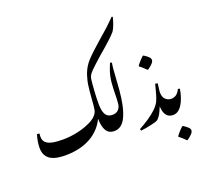

<svg xmlns="http://www.w3.org/2000/svg" viewBox="-276 -1786 2617 2477"><g transform="rotate(-20 1032.0 -548.0)"><path d="M336 14Q284 14 233 6Q182 -2 141.5 -24Q101 -46 77 -87Q53 -128 53 -194Q53 -230 60.5 -276.5Q68 -323 83 -370L116 -366Q115 -357 114 -348Q113 -339 113 -323Q113 -272 142 -243Q171 -214 228.5 -201.5Q286 -189 372 -189Q417 -189 464.5 -193.5Q512 -198 559 -207.5Q606 -217 650.5 -230.5Q695 -244 735 -262Q802 -290 841.5 -328.5Q881 -367 888 -413Q893 -442 896 -474Q899 -506 901 -539Q906 -609 911 -659.5Q916 -710 922 -749Q928 -788 938 -820Q943 -839 948 -856.5Q953 -874 960 -892Q977 -935 999.5 -971.5Q1022 -1008 1054.5 -1043.5Q1087 -1079 1131 -1120Q1167 -1153 1191.5 -1175Q1216 -1197 1233 -1212.5Q1250 -1228 1264 -1240Q1312 -1282 1344.5 -1310.5Q1377 -1339 1402 -1361.5Q1427 -1384 1451 -1409L1505 -1463L1519 -1457Q1516 -1442 1509 -1418Q1502 -1394 1493 -1367.5Q1484 -1341 1472.5 -1317Q1461 -1293 1450 -1277Q1415 -1237 1370 -1195Q1325 -1153 1275 -1110Q1257 -1095 1228.5 -1070.5Q1200 -1046 1167 -1016.5Q1134 -987 1102.5 -958Q1071 -929 1047.5 -905.5Q1024 -882 1014 -869Q1001 -851 994 -835Q987 -819 983 -796Q979 -773 976 -731Q972 -677 969 -633Q966 -589 964.5 -551Q963 -513 963 -473Q963 -433 967.5 -396Q972 -359 985 -330.5Q998 -302 1022.5 -286Q1047 -270 1086 -270Q1111 -270 1120.5 -250.5Q1130 -231 1130 -193Q1130 -148 1116 -119.5Q1102 -91 1081 -78Q1060 -65 1037 -65Q960 -65 926 -124Q893 -179 891 -287Q859 -218 808 -163.5Q757 -109 692.5 -71.5Q628 -34 551 -13Q502 0 448.5 7Q395 14 336 14Z M1037 -65Q1017 -65 1005 -85Q993 -105 993 -151Q993 -193 1006 -219Q1019 -245 1040 -257.5Q1061 -270 1086 -270Q1127 -270 1154.5 -290Q1182 -310 1194 -346Q1199 -359 1201.5 -385Q1204 -411 1205.5 -444.5Q1207 -478 1207.5 -513Q1208 -548 1209 -580Q1211 -632 1215.5 -674Q1220 -716 1228.5 -753.5Q1237 -791 1250.5 -830Q1264 -869 1283 -913L1307 -906Q1303 -885 1299.5 -859Q1296 -833 1294 -800Q1292 -768 1290 -741.5Q1288 -715 1286 -688Q1284 -661 1282 -627Q1280 -593 1276 -544Q1267 -434 1248.5 -346Q1230 -258 1201 -194Q1145 -65 1037 -65Z M1707 -661Q1685 -683 1670.5 -696.5Q1656 -710 1644.5 -720Q1633 -730 1618 -740V-749Q1625 -760 1637.5 -775.5Q1650 -791 1665 -807Q1680 -823 1692.5 -835.5Q1705 -848 1711 -852H1721Q1764 -825 1784 -804.5Q1804 -784 1804 -762Q1804 -740 1778.5 -713.5Q1753 -687 1715 -661Z M1360 48 1354 24Q1424 -14 1488.5 -57Q1553 -100 1601.5 -146.5Q1650 -193 1673 -242Q1688 -276 1704 -331Q1720 -386 1738 -459L1771 -453Q1766 -411 1762.5 -387.5Q1759 -364 1758 -352.5Q1757 -341 1757 -334Q1757 -269 1789.5 -237Q1822 -205 1869 -205Q1893 -205 1903 -182Q1913 -159 1913 -121Q1913 -83 1901 -55.5Q1889 -28 1868 -14Q1847 0 1820 0Q1775 0 1747 -23Q1719 -46 1706.5 -83Q1694 -120 1694 -160H1691Q1679 -129 1664.5 -98.5Q1650 -68 1633 -44Q1616 -20 1598 -6Q1587 1 1560 9Q1533 17 1498 24.5Q1463 32 1427 38.5Q1391 45 1360 48Z M1875 367Q1854 345 1839.5 332Q1825 319 1813 308.5Q1801 298 1786 288V279Q1793 268 1805.5 252.5Q1818 237 1833 221Q1848 205 1860.5 192.5Q1873 180 1879 176H1889Q1929 202 1950.5 222.5Q1972 243 1972 265Q1972 288 1946.5 314.5Q1921 341 1883 367Z M1820 0Q1800 0 1788 -20Q1776 -40 1776 -86Q1776 -124 1788 -150.5Q1800 -177 1821 -191Q1842 -205 1869 -205Q1906 -205 1937.5 -226.5Q1969 -248 1990 -296L2016 -290Q2006 -229 1988.5 -176.5Q1971 -124 1946 -84Q1921 -44 1889.5 -22Q1858 0 1820 0Z"/></g></svg>

Font: Noto Nastaliq Urdu SemiBold
Style: Regular
Weight: 600
Version: Version 3.007